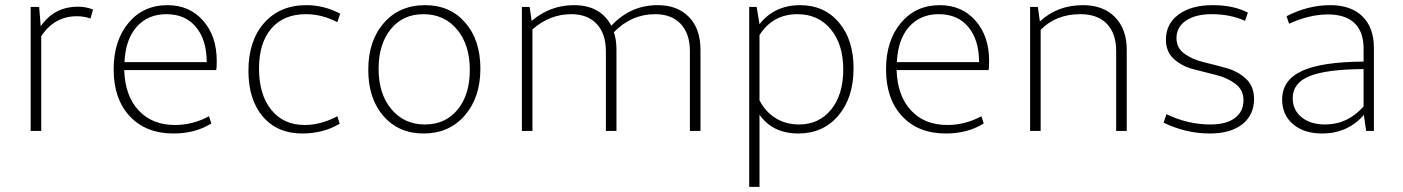

<svg xmlns="http://www.w3.org/2000/svg" viewBox="-20 -508 5442 745"><path d="M99 0V-481H132L138 -406Q190 -482 283 -482Q314 -482 341 -471L331 -436Q307 -445 278 -445Q192 -445 140 -368V0Z M653 10Q546 10 483.5 -57Q421 -124 421 -239Q421 -350 478.5 -419Q536 -488 630 -488Q715 -488 768 -428Q821 -368 821 -272Q821 -245 819 -236H462Q465 -137 517.5 -80Q570 -23 659 -23Q728 -23 791 -57L800 -29Q738 10 653 10ZM626 -453Q554 -453 510.5 -404Q467 -355 463 -267H782Q782 -353 740.5 -403Q699 -453 626 -453Z M1153 10Q1056 10 1000 -55.5Q944 -121 944 -233Q944 -350 1005 -419Q1066 -488 1169 -488Q1237 -488 1300 -455L1289 -422Q1229 -453 1167 -453Q1081 -453 1033 -397.5Q985 -342 985 -242Q985 -141 1032.5 -82Q1080 -23 1162 -23Q1225 -23 1289 -57L1298 -28Q1235 10 1153 10Z M1624 10Q1527 10 1468 -57.5Q1409 -125 1409 -237Q1409 -350 1469.5 -419Q1530 -488 1630 -488Q1726 -488 1785 -420.5Q1844 -353 1844 -242Q1844 -129 1783 -59.5Q1722 10 1624 10ZM1629 -25Q1708 -25 1755.5 -82.5Q1803 -140 1803 -237Q1803 -334 1753.5 -393.5Q1704 -453 1623 -453Q1543 -453 1496 -394.5Q1449 -336 1449 -241Q1449 -144 1498.5 -84.5Q1548 -25 1629 -25Z M2005 0V-481H2035L2043 -427Q2115 -488 2207 -488Q2310 -488 2352 -408Q2426 -488 2532 -488Q2609 -488 2653.5 -442Q2698 -396 2698 -315V0H2657V-309Q2657 -377 2621.5 -415Q2586 -453 2522 -453Q2430 -453 2362 -383Q2372 -354 2372 -315V0H2331V-309Q2331 -377 2295.5 -415Q2260 -453 2197 -453Q2113 -453 2046 -394V0Z M2887 217V-481H2916L2927 -414Q2985 -488 3085 -488Q3178 -488 3235 -421Q3292 -354 3292 -243Q3292 -129 3233 -59.5Q3174 10 3078 10Q2978 10 2927 -63V217ZM3074 -453Q2979 -453 2927 -372V-119Q2949 -75 2989 -50Q3029 -25 3080 -25Q3158 -25 3205 -83Q3252 -141 3252 -238Q3252 -336 3203.5 -394.5Q3155 -453 3074 -453Z M3650 10Q3543 10 3480.5 -57Q3418 -124 3418 -239Q3418 -350 3475.5 -419Q3533 -488 3627 -488Q3712 -488 3765 -428Q3818 -368 3818 -272Q3818 -245 3816 -236H3459Q3462 -137 3514.5 -80Q3567 -23 3656 -23Q3725 -23 3788 -57L3797 -29Q3735 10 3650 10ZM3623 -453Q3551 -453 3507.5 -404Q3464 -355 3460 -267H3779Q3779 -353 3737.5 -403Q3696 -453 3623 -453Z M3977 0V-481H4007L4015 -425Q4083 -488 4182 -488Q4261 -488 4306.5 -441.5Q4352 -395 4352 -315V0H4311V-309Q4311 -378 4275 -415.5Q4239 -453 4172 -453Q4077 -453 4018 -392V0Z M4674 10Q4582 10 4495 -32L4506 -65Q4589 -25 4677 -25Q4738 -25 4771.5 -50Q4805 -75 4805 -119Q4805 -159 4774 -182.5Q4743 -206 4699 -217Q4655 -228 4610.5 -239.5Q4566 -251 4535 -279Q4504 -307 4504 -354Q4504 -416 4553.5 -452Q4603 -488 4685 -488Q4767 -488 4822 -459L4811 -427Q4754 -453 4682 -453Q4619 -453 4582 -428Q4545 -403 4545 -360Q4545 -322 4576 -299.5Q4607 -277 4651.5 -266.5Q4696 -256 4740 -243.5Q4784 -231 4815 -202Q4846 -173 4846 -124Q4846 -62 4800.5 -26Q4755 10 4674 10Z M5110 10Q5040 10 4997.5 -26Q4955 -62 4955 -122Q4955 -197 5031.5 -232.5Q5108 -268 5271 -269V-320Q5271 -385 5235.5 -418.5Q5200 -452 5133 -452Q5061 -452 4982 -416L4972 -445Q5055 -488 5142 -488Q5222 -488 5266.5 -444.5Q5311 -401 5311 -322V0H5281L5272 -62Q5209 10 5110 10ZM4996 -127Q4996 -81 5030.5 -53Q5065 -25 5122 -25Q5209 -25 5271 -95V-240Q5126 -239 5061 -212.5Q4996 -186 4996 -127Z"/></svg>

Font: Cantarell Light
Style: Regular
Weight: 300
Designer: Dave Crossland, Nikolaus Waxweiler, Florian Fecher, Jacques Le Bailly, Eben Sorkin, Alexei Vanyashin, Alexios Zavras, Em
Version: Version 0.303